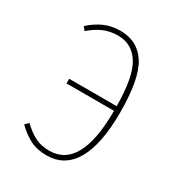

<svg xmlns="http://www.w3.org/2000/svg" viewBox="-136 -616 658 714"><g transform="rotate(30 192.5 -259.5)"><path d="M326 -265Q326 -129 286 -59.5Q246 10 168 10Q127 10 97.5 -5Q68 -20 39 -48L53 -63Q80 -37 106.5 -23.5Q133 -10 168 -10Q303 -10 303 -259H99V-279H303Q302 -405 269.5 -457Q237 -509 177 -509Q142 -509 114 -496.5Q86 -484 60 -461L48 -476Q77 -502 107.5 -515.5Q138 -529 176 -529Q250 -529 288 -469Q326 -409 326 -265Z"/></g></svg>

Font: Fira Sans Extra Condensed Thin
Style: Regular
Weight: 250
Width: 1
Designer: Carrois Corporate & Edenspiekermann AG
Foundry: Carrois Corporate GbR & Edenspiekermann AG
Version: Version 4.203